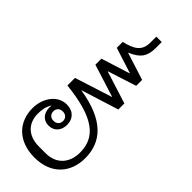

<svg xmlns="http://www.w3.org/2000/svg" viewBox="-14 -1025 1504 1504"><g transform="rotate(-45 738.5 -273.0)"><path d="M334 12C515 12 643 -101 688 -384H690L787 -75H854L939 -344H941L1017 -107H1083L1155 -334H1157C1195 -243 1242 -208 1333 -208H1401V-268H1335C1243 -268 1209 -324 1186 -425H1120L1052 -212H1050L975 -450H908L823 -180H821L722 -490H638C604 -166 506 -48 337 -48C225 -48 142 -113 142 -236V-309C142 -432 214 -498 319 -498C364 -498 406 -490 438 -467L437 -466C431 -467 424 -468 417 -468C353 -468 311 -432 311 -372C311 -312 355 -273 419 -273C483 -273 530 -314 530 -388C530 -489 431 -558 319 -558C169 -558 56 -458 56 -273C56 -88 175 12 334 12ZM417 -317C385 -317 365 -339 365 -371C365 -403 385 -425 417 -425C449 -425 469 -403 469 -371C469 -339 449 -317 417 -317Z"/></g></svg>

Font: IBM Plex Thai Looped
Style: Regular
Weight: 400
Designer: Mike Abbink, Paul van der Laan, Pieter van Rosmalen, Ben Mitchell, Mark Frömberg
Foundry: Bold Monday
Version: Version 1.0